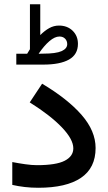

<svg xmlns="http://www.w3.org/2000/svg" viewBox="-20 -889 510 908"><path d="M108.4 -634.8Q111.8 -640.6 115.2 -646Q118.7 -651.4 121.6 -656.2V-868.7H170.4V-723.1Q190.9 -743.7 212.6 -755.9Q234.4 -768.1 258.8 -768.1Q298.3 -768.1 323.5 -743.7Q348.6 -719.2 348.6 -681.6Q348.6 -631.3 306.4 -607.4Q264.2 -583.5 184.6 -583.5H57.1V-634.8ZM184.1 -635.3Q244.6 -635.3 271.2 -647.2Q297.9 -659.2 297.9 -680.2Q297.9 -695.8 287.8 -706.1Q277.8 -716.3 261.2 -716.3Q239.3 -716.3 213.9 -694.6Q188.5 -672.9 162.6 -634.8ZM38.1 -122.6Q68.8 -116.7 99.6 -112.3Q130.4 -107.9 154.8 -107.9Q245.6 -107.9 286.1 -128.9Q326.7 -149.9 326.7 -187.5Q326.7 -230 272.9 -286.4Q219.2 -342.8 120.6 -404.8L179.2 -493.2Q300.3 -420.9 366.2 -345.2Q432.1 -269.5 432.1 -189Q432.1 -94.7 362.8 -47.9Q293.5 -1 161.1 -1Q127.4 -1 96.7 -4.6Q65.9 -8.3 38.1 -14.6Z"/></svg>

Font: Vazir Medium FD-WOL
Style: Medium-FD-WOL
Weight: 500
Designer: Saber Rastikerdar
Foundry: Saber Rastikerdar
Version: Version 30.0.0